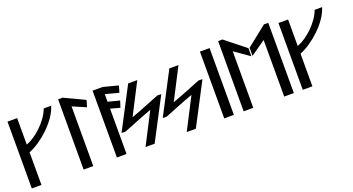

<svg xmlns="http://www.w3.org/2000/svg" viewBox="-55 -1601 4190 2282"><g transform="rotate(-20 2040.5 -459.5)"><path d="M173 -525.2V-860H51.1V-15H173V-428.1L177.7 -429.9C335.8 -491.3 554.1 -685.1 602.9 -860H508.9C454.6 -709.7 292.9 -570.8 182.6 -528.8Z M828.5 -15V-769.6L997.6 -696.8L1022.5 -781.4L762.1 -904L707 -903.1L706.5 -15Z M1418 -726.8 1442.8 -811.1 1255.7 -860H1127.2V-15H1249.2V-588L1368.7 -555.4L1395.1 -637.8L1249.2 -675.6V-772Z M1278.6 -269.2 1328.5 -268.4C1444.9 -314 1559.3 -362.7 1675.8 -404.3L1693.2 -410.5L1489.6 -15H1604.8L1880.4 -542.2L1830.5 -543C1714.1 -497.4 1599.7 -448.7 1483.2 -407.1L1465.8 -400.9L1669.4 -796.4H1554.2Z M1799.6 -269.2 1849.5 -268.4C1965.9 -314 2080.3 -362.7 2196.8 -404.3L2214.2 -410.5L2010.6 -15H2125.8L2401.4 -542.2L2351.5 -543C2235.1 -497.4 2120.7 -448.7 2004.2 -407.1L1986.8 -400.9L2190.4 -796.4H2075.2Z M2607 -15V-860H2485V-15Z M2785.2 -904 2731 -903.1 2730.5 -15H2852.4V-730.3L3040.7 -598.7L3040.8 -700.8ZM3055.3 -598.7 3243.6 -730.3V-15H3365.5L3365 -903.1L3310.8 -904L3055.2 -700.8Z M3600 -525.2V-860H3478.1V-15H3600V-428.1L3604.7 -429.9C3762.8 -491.3 3981.1 -685.1 4029.9 -860H3935.9C3881.6 -709.7 3719.9 -570.8 3609.6 -528.8Z"/></g></svg>

Font: Stormning
Style: Light
Weight: 400
Designer: Robert Jablonski, Mew Too
Foundry: Cannot Into Space Fonts
Version: Version 0.90